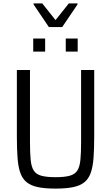

<svg xmlns="http://www.w3.org/2000/svg" viewBox="-20 -1099 652 1127"><path d="M306 8Q244 8 203 -0.5Q162 -9 137 -29Q112 -49 99.5 -84Q87 -119 83 -172Q79 -225 79 -299V-688H156V-266Q156 -201 160 -160.5Q164 -120 178 -98Q192 -76 222.5 -67.5Q253 -59 306 -59Q359 -59 389.5 -67.5Q420 -76 434 -98Q448 -120 452 -160.5Q456 -201 456 -266V-688H533V-299Q533 -225 529 -172Q525 -119 512.5 -84Q500 -49 475 -29Q450 -9 409 -0.5Q368 8 306 8ZM175 -796V-873H245V-796ZM366 -796V-873H436V-796ZM267 -940 177 -1073V-1079H228L306 -981L384 -1079H435V-1073L345 -940Z"/></svg>

Font: Saira SemiCondensed
Style: Regular
Weight: 400
Width: 4
Designer: Hector Gatti with collaboration of the Omnibus-Type team
Foundry: Omnibus-Type
Version: Version 1.101